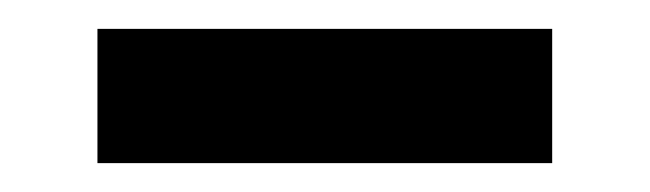

<svg xmlns="http://www.w3.org/2000/svg" viewBox="-20 -668 450 133"><path d="M47.5 -555V-648H362.5V-555Z"/></svg>

Font: Anek Bangla
Style: Bold
Weight: 700
Designer: Sulekha Rajkumar (Bangla), Yesha Goshar (Latin)
Foundry: Ek Type
Version: Version 1.003